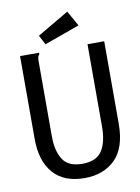

<svg xmlns="http://www.w3.org/2000/svg" viewBox="-89 -855 679 928"><g transform="rotate(-10 250.0 -391.5)"><path d="M251 12Q150 12 97.5 -48Q45 -108 45 -216V-623H138V-615Q132 -609 130.5 -602Q129 -595 129 -578V-215Q129 -143 156 -100.5Q183 -58 252 -58Q321 -58 348.5 -100.5Q376 -143 376 -218V-623H458V-219Q458 -100 401 -44Q344 12 251 12ZM176 -658 152 -704 307 -795 349 -720Z"/></g></svg>

Font: Inconsolata Medium
Style: Regular
Weight: 500
Monospace: yes
Designer: Raph Levien, Cyreal, Brenton Simpson
Foundry: Raph Levien, Cyreal, Google
Version: Version 3.001; ttfautohint (v1.8.2.53-6de2)